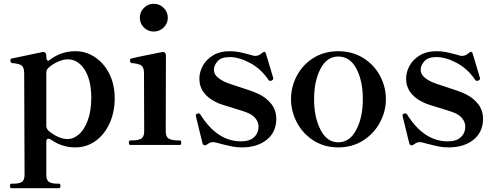

<svg xmlns="http://www.w3.org/2000/svg" viewBox="-20 -767 2612 1016"><path d="M587 -247Q587 -174 560 -114.5Q533 -55 485.5 -21Q438 13 378 13Q308 13 250 -28Q242 -33 236 -33Q225 -33 225 -16V157Q225 187 240 196Q255 205 283 205H293Q300 205 300 216Q300 229 293 229H40Q33 229 33 216Q33 205 40 205H51Q80 205 95 196Q110 187 110 157L108 -379Q108 -411 93.5 -421Q79 -431 44 -433Q35 -434 35 -449Q35 -456 41 -457L202 -491L208 -492Q225 -492 225 -473V-466Q225 -453 230 -448Q235 -443 242 -449Q302 -496 379 -496Q436 -496 484 -463.5Q532 -431 559.5 -374.5Q587 -318 587 -247ZM463 -251Q463 -313 447 -358.5Q431 -404 402.5 -428.5Q374 -453 339 -453Q315 -453 287.5 -441Q260 -429 236 -408Q225 -397 225 -382V-101Q225 -86 238 -74Q262 -54 288 -42.5Q314 -31 338 -31Q368 -31 397 -55.5Q426 -80 444.5 -130Q463 -180 463 -251Z M720 -673Q720 -704 741.5 -725.5Q763 -747 794 -747Q824 -747 846 -725.5Q868 -704 868 -673Q868 -643 846 -621.5Q824 -600 794 -600Q763 -600 741.5 -621.5Q720 -643 720 -673ZM669 0Q662 0 662 -13Q662 -24 669 -24H681Q710 -24 726.5 -33Q743 -42 743 -72L742 -380Q742 -411 727 -421Q712 -431 677 -433Q668 -434 668 -448Q668 -456 674 -457Q696 -463 743.5 -472.5Q791 -482 835 -491L841 -492Q858 -492 858 -473L857 -72Q857 -42 874 -33Q891 -24 920 -24H932Q939 -24 939 -13Q939 0 932 0Z M1064 2Q1054 2 1051 -11L1017 -150L1016 -155Q1016 -163 1024 -166Q1026 -167 1030 -167Q1037 -167 1041 -160Q1130 -19 1255 -19Q1301 -19 1324.5 -41Q1348 -63 1348 -97Q1348 -119 1334 -138Q1320 -157 1295 -168Q1270 -179 1205 -198Q1199 -200 1169 -209Q1139 -218 1122 -227Q1081 -247 1058 -278Q1035 -309 1035 -351Q1035 -386 1053.5 -419.5Q1072 -453 1108 -474.5Q1144 -496 1194 -496Q1223 -496 1245.5 -491.5Q1268 -487 1301 -478Q1324 -471 1329 -471Q1350 -471 1366 -486Q1375 -493 1378 -493Q1385 -493 1388 -481L1425 -357L1426 -351Q1426 -345 1418 -341Q1414 -339 1410 -339Q1404 -339 1400 -345Q1361 -403 1303 -434Q1245 -465 1195 -465Q1151 -465 1131.5 -443Q1112 -421 1112 -398Q1112 -379 1125.5 -364Q1139 -349 1169 -334Q1188 -325 1243 -308Q1316 -285 1348 -270Q1391 -249 1416.5 -216Q1442 -183 1442 -138Q1442 -68 1391.5 -27.5Q1341 13 1260 13Q1232 13 1207 8Q1182 3 1148 -6Q1117 -15 1109 -15Q1092 -15 1078 -4Q1071 2 1064 2Z M1520 -242Q1520 -308 1551 -366.5Q1582 -425 1639 -460.5Q1696 -496 1770 -496Q1844 -496 1901.5 -460.5Q1959 -425 1990.5 -366.5Q2022 -308 2022 -242Q2022 -178 1990.5 -119Q1959 -60 1901.5 -23.5Q1844 13 1770 13Q1696 13 1639 -23.5Q1582 -60 1551 -119Q1520 -178 1520 -242ZM1900 -242Q1900 -339 1866 -403.5Q1832 -468 1770 -468Q1710 -468 1676 -403Q1642 -338 1642 -242Q1642 -147 1676 -80.5Q1710 -14 1770 -14Q1831 -14 1865.5 -80.5Q1900 -147 1900 -242Z M2158 2Q2148 2 2145 -11L2111 -150L2110 -155Q2110 -163 2118 -166Q2120 -167 2124 -167Q2131 -167 2135 -160Q2224 -19 2349 -19Q2395 -19 2418.5 -41Q2442 -63 2442 -97Q2442 -119 2428 -138Q2414 -157 2389 -168Q2364 -179 2299 -198Q2293 -200 2263 -209Q2233 -218 2216 -227Q2175 -247 2152 -278Q2129 -309 2129 -351Q2129 -386 2147.5 -419.5Q2166 -453 2202 -474.5Q2238 -496 2288 -496Q2317 -496 2339.5 -491.5Q2362 -487 2395 -478Q2418 -471 2423 -471Q2444 -471 2460 -486Q2469 -493 2472 -493Q2479 -493 2482 -481L2519 -357L2520 -351Q2520 -345 2512 -341Q2508 -339 2504 -339Q2498 -339 2494 -345Q2455 -403 2397 -434Q2339 -465 2289 -465Q2245 -465 2225.5 -443Q2206 -421 2206 -398Q2206 -379 2219.5 -364Q2233 -349 2263 -334Q2282 -325 2337 -308Q2410 -285 2442 -270Q2485 -249 2510.5 -216Q2536 -183 2536 -138Q2536 -68 2485.5 -27.5Q2435 13 2354 13Q2326 13 2301 8Q2276 3 2242 -6Q2211 -15 2203 -15Q2186 -15 2172 -4Q2165 2 2158 2Z"/></svg>

Font: Shippori Mincho B1
Style: Bold
Weight: 700
Designer: FONTDASU
Foundry: FONTDASU / Google Inc. / but / Adobe
Version: Version 3.110; ttfautohint (v1.8.3)